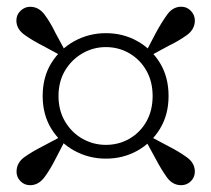

<svg xmlns="http://www.w3.org/2000/svg" viewBox="-20 -652 630 572"><path d="M419.9 -481.6 411.3 -490.7 443.7 -552.9Q460.7 -584.4 477.8 -608.2Q494.8 -632 520.1 -632Q536.9 -632 548.7 -619.6Q560.5 -607.2 560.5 -591.1Q560.5 -564.9 537.2 -547.8Q513.9 -530.8 482.1 -515.4ZM154.3 -366Q154.3 -322.6 174.1 -289.5Q194 -256.4 226.1 -238.4Q258.3 -220.4 295.3 -220.4Q334 -220.4 365.9 -238.9Q397.7 -257.4 416.2 -290.1Q434.7 -322.8 434.7 -366Q434.7 -408.8 416.2 -441.5Q397.7 -474.2 365.9 -492.9Q334 -511.7 295.3 -511.7Q257.7 -511.7 225.4 -492.9Q193 -474.2 173.6 -441.5Q154.3 -408.8 154.3 -366ZM107.1 -366Q107.1 -422.4 133 -464.3Q159 -506.2 202 -529.7Q245.1 -553.2 295.3 -553.2Q346.7 -553.2 388.8 -529.7Q431 -506.2 456.6 -464.3Q482.2 -422.4 482.2 -366Q482.2 -310.4 456.6 -268.3Q431 -226.3 388.8 -202.8Q346.7 -179.4 295.3 -179.4Q245.1 -179.4 202 -202.8Q159 -226.3 133 -268.3Q107.1 -310.4 107.1 -366ZM179.2 -491.2 170.1 -481.9 108.1 -515.4Q77.1 -531 53 -548.3Q28.8 -565.6 28.8 -591.1Q28.8 -608.2 41.3 -620Q53.8 -631.8 69.9 -631.8Q95.4 -631.8 112.9 -608.3Q130.3 -584.9 145.6 -553.2ZM169.8 -249.5 178.4 -242.1 145.6 -178.9Q130.3 -148.2 112.6 -124.2Q94.9 -100.3 69.7 -100.3Q52.8 -100.3 41.1 -112.1Q29.3 -123.9 29.3 -140.2Q29.3 -167.2 52.7 -183.9Q76.1 -200.6 107.9 -216.6ZM410.3 -240.1 419.7 -249.5 481.4 -216.6Q512.9 -200.6 536.7 -183.4Q560.5 -166.2 560.5 -140.7Q560.5 -123.9 548.6 -112.1Q536.6 -100.3 519.8 -100.3Q493.8 -100.3 476.9 -124.1Q460 -147.9 443.7 -178.9Z"/></svg>

Font: Noto Serif TC
Style: Regular
Weight: 200
Designer: Ryoko NISHIZUKA 西塚涼子 (kana & ideographs); Frank Grießhammer (Latin, Greek & Cyrillic); Wenlong ZHANG 张文龙 (bopomofo); San
Foundry: Adobe
Version: Version 2.001;hotconv 1.1.0;makeotfexe 2.6.0